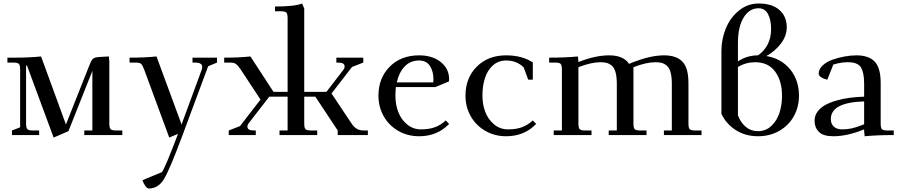

<svg xmlns="http://www.w3.org/2000/svg" viewBox="-20 -766 5108 1089"><path d="M22 -411.1V-439H60.1Q147.9 -439 212.9 -445.8L354 -60.1L487.8 -397.9Q498.5 -424.8 508.1 -433.1Q517.6 -441.4 544.9 -442.9L597.2 -445.8L600.1 -418V-65.9Q600.1 -41 607.2 -33.4Q614.3 -25.9 639.2 -25.9H673.8V0H458V-25.9H503.9V-363.8L368.2 -22L284.2 14.2L132.8 -395L127.9 -393.1V-65.9Q127.9 -41 135 -33.4Q142.1 -25.9 167 -25.9H202.1V0H47.9V-25.9L94.2 -43.9V-371.1Q94.2 -396 87.2 -403.6Q80.1 -411.1 55.2 -411.1Z M714.8 -411.1V-439Q802.7 -439 867.7 -445.8L1009.8 -60.1L1124 -370.1Q1127 -378.9 1127 -387.2Q1127 -411.1 1085 -411.1H1071.8V-439H1210.9V-411.1L1160.6 -390.1L1013.7 4.9Q943.8 192.9 911.1 248Q878.4 303.2 823.7 303.2Q814.5 303.2 803.7 287.8Q793 272.5 788.1 255.9L898.9 210Q920.9 175.8 989.7 -6.8L939.9 14.2L797.9 -371.1Q788.6 -396 780.5 -403.6Q772.5 -411.1 749 -411.1Z M1251.5 -411.1V-439Q1336.9 -439 1400.4 -445.8L1531.2 -245.1H1611.3V-662.1Q1611.3 -687 1604.2 -694.6Q1597.2 -702.1 1572.3 -702.1H1539.6V-729Q1651.4 -729 1693.4 -746.1L1705.6 -717.8V-245.1H1831.5L1927.7 -370.1Q1934.6 -378.4 1934.6 -388.2Q1934.6 -400.9 1925 -406Q1915.5 -411.1 1895.5 -411.1H1887.7V-439H2040.5V-411.1L1976.6 -386.2L1860.4 -235.8L1973.6 -65.9Q1987.8 -44.9 2003.9 -35.4Q2020 -25.9 2044.4 -25.9H2066.4V0H1895.5V-25.9L1768.6 -217.8H1705.6V-65.9Q1705.6 -41 1712.6 -33.4Q1719.7 -25.9 1744.6 -25.9H1779.3V0H1565.4V-25.9H1611.3V-217.8H1507.3L1390.6 -66.9Q1383.3 -58.1 1383.3 -48.8Q1383.3 -36.1 1392.8 -31Q1402.3 -25.9 1422.4 -25.9H1430.7V0H1277.3V-25.9L1341.3 -50.8L1457.5 -201.2L1345.7 -371.1Q1330.1 -394 1318.8 -402.6Q1307.6 -411.1 1284.7 -411.1Z M2126.5 -223.1Q2126.5 -323.2 2190.2 -387.7Q2253.9 -452.1 2357.4 -452.1Q2432.6 -452.1 2480 -414.1Q2527.3 -376 2527.3 -316.9Q2527.3 -308.1 2526.4 -304.2L2449.2 -272H2225.6Q2222.7 -247.6 2222.7 -223.1Q2222.7 -173.3 2239 -130.6Q2255.4 -87.9 2289.3 -60.1Q2323.2 -32.2 2367.7 -32.2Q2413.6 -32.2 2446.8 -44.4Q2480 -56.6 2508.3 -83L2527.3 -63Q2460 6.8 2357.4 6.8Q2290.5 6.8 2237.3 -24.7Q2184.1 -56.2 2155.3 -108.4Q2126.5 -160.6 2126.5 -223.1ZM2230.5 -298.8H2437.5Q2438.5 -304.7 2438.5 -316.9Q2438.5 -361.3 2418.5 -392.1Q2398.4 -422.9 2357.4 -422.9Q2307.6 -422.9 2275.4 -389.2Q2243.2 -355.5 2230.5 -298.8Z M2620.1 -223.1Q2620.1 -323.2 2683.8 -387.7Q2747.6 -452.1 2851.1 -452.1Q2939.9 -452.1 3002 -412.1V-314H2976.1L2950.2 -383.8Q2911.1 -422.9 2851.1 -422.9Q2806.6 -422.9 2775.6 -395Q2744.6 -367.2 2730.5 -323Q2716.3 -278.8 2716.3 -223.1Q2716.3 -173.3 2732.7 -130.6Q2749 -87.9 2783 -60.1Q2816.9 -32.2 2861.3 -32.2Q2907.2 -32.2 2940.4 -44.4Q2973.6 -56.6 3002 -83L3021 -63Q2953.6 6.8 2851.1 6.8Q2784.2 6.8 2731 -24.7Q2677.7 -56.2 2648.9 -108.4Q2620.1 -160.6 2620.1 -223.1Z M3094.7 -411.1V-439Q3188 -439 3257.8 -445.8L3260.7 -418V-414.1Q3357.4 -452.1 3434.6 -452.1Q3516.1 -452.1 3547.9 -403.8L3572.8 -414.1Q3672.9 -452.1 3746.6 -452.1Q3816.4 -452.1 3850.6 -416.5Q3884.8 -380.9 3884.8 -294.9V-65.9Q3884.8 -41 3891.8 -33.4Q3898.9 -25.9 3923.8 -25.9H3959V0H3745.6V-25.9H3790.5V-290Q3790.5 -330.1 3783.4 -355.7Q3776.4 -381.3 3762.2 -393.3Q3748 -405.3 3733.4 -409.2Q3718.8 -413.1 3696.8 -413.1Q3645.5 -413.1 3572.8 -384.8V-65.9Q3572.8 -41 3579.8 -33.4Q3586.9 -25.9 3611.8 -25.9H3647V0H3432.6V-25.9H3478.5V-290Q3478.5 -330.1 3471.4 -355.7Q3464.4 -381.3 3450.2 -393.3Q3436 -405.3 3421.4 -409.2Q3406.7 -413.1 3384.8 -413.1Q3333.5 -413.1 3260.7 -384.8V-65.9Q3260.7 -41 3267.8 -33.4Q3274.9 -25.9 3299.8 -25.9H3335V0H3120.6V-25.9H3167V-371.1Q3167 -396 3159.9 -403.6Q3152.8 -411.1 3127.9 -411.1Z M4071.8 -120.1V-476.1Q4071.8 -543.5 4096.7 -604.5Q4121.6 -665.5 4170.9 -705.8Q4220.2 -746.1 4282.7 -746.1Q4359.4 -746.1 4400.9 -709.2Q4442.4 -672.4 4442.4 -611.8Q4442.4 -562.5 4409.2 -518.8Q4376 -475.1 4326.7 -448.2Q4411.1 -434.1 4461.4 -372.8Q4511.7 -311.5 4511.7 -223.1Q4511.7 -160.2 4483.2 -107.9Q4454.6 -55.7 4400.9 -24.4Q4347.2 6.8 4279.3 6.8Q4208.5 6.8 4154.1 -27.6Q4099.6 -62 4071.8 -120.1ZM4165.5 -110.8Q4181.6 -70.3 4210.4 -46.1Q4239.3 -22 4279.3 -22Q4323.7 -22 4355.5 -52.2Q4387.2 -82.5 4401.4 -127Q4415.5 -171.4 4415.5 -223.1Q4415.5 -306.6 4376.5 -359.9Q4337.4 -413.1 4263.7 -413.1Q4210.9 -413.1 4165.5 -386.2ZM4165.5 -418Q4217.3 -452.1 4279.3 -452.1Q4311 -472.7 4332.3 -510.5Q4353.5 -548.3 4353.5 -602.1Q4353.5 -652.8 4336.2 -686Q4318.8 -719.2 4282.7 -719.2Q4230 -719.2 4197.8 -666.7Q4165.5 -614.3 4165.5 -522.9Z M4600.1 -81.1Q4600.1 -109.9 4617.2 -133.1Q4634.3 -156.2 4661.9 -171.1Q4689.5 -186 4727.1 -196.5Q4764.6 -207 4802.5 -211.7Q4840.3 -216.3 4881.3 -217.8V-290Q4881.3 -322.8 4876.7 -345.5Q4872.1 -368.2 4864.5 -381.3Q4856.9 -394.5 4844.2 -401.6Q4831.5 -408.7 4818.8 -410.9Q4806.2 -413.1 4787.1 -413.1Q4750 -413.1 4706.5 -399.9L4672.4 -314Q4653.3 -317.9 4638.4 -327.4Q4623.5 -336.9 4623.5 -348.1Q4623.5 -373.5 4645.8 -394.5Q4668 -415.5 4701.9 -427.5Q4735.8 -439.5 4771.2 -445.8Q4806.6 -452.1 4837.4 -452.1Q4907.2 -452.1 4941.2 -416.5Q4975.1 -380.9 4975.1 -294.9V-65.9Q4975.1 -41 4982.2 -33.4Q4989.3 -25.9 5014.2 -25.9H5049.3V0Q4954.1 0 4884.3 6.8L4881.3 -21V-32.2Q4785.2 6.8 4707.5 6.8Q4648.9 6.8 4624.5 -18.1Q4600.1 -43 4600.1 -81.1ZM4692.4 -90.8Q4692.4 -63.5 4709.2 -47.9Q4726.1 -32.2 4757.3 -32.2Q4784.2 -32.2 4810.8 -37.8Q4837.4 -43.5 4881.3 -61V-190.9Q4692.4 -185.1 4692.4 -90.8Z"/></svg>

Font: Dihjauti S
Style: Bold
Weight: 700
Designer: T. Christopher White
Version: Version 3.0.0